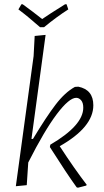

<svg xmlns="http://www.w3.org/2000/svg" viewBox="-20 -866 484 897"><path d="M291 -846 299 -822Q244 -787 186 -739H167Q108 -791 66 -822L80 -846H86Q133 -812 177 -777Q207 -798 284 -846ZM346 -461Q416 -447 416 -374Q416 -272 259 -183Q328 -77 385 -3L383 1L344 11L338 9Q293 -53 213 -179L215 -190Q369 -280 369 -363Q369 -386 359 -397.5Q349 -409 336 -409Q303 -409 245.5 -333Q188 -257 112 -107L105 -1L54 4L137 -604L142 -698L193 -703L127 -217H134Q196 -320 240 -377.5Q284 -435 330 -460Z"/></svg>

Font: Alegreya Sans Light
Style: Italic
Weight: 300
Italic angle: -7°
Designer: Juan Pablo del Peral
Foundry: Huerta Tipografica
Version: Version 2.007